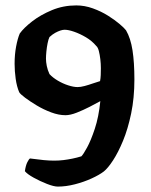

<svg xmlns="http://www.w3.org/2000/svg" viewBox="-20 -585 559 710"><path d="M194 105Q179 105 153.5 95Q128 85 104.5 72Q81 59 72 48Q75 27 81 15Q87 3 91 1Q120 5 141.5 7Q163 9 180 9Q198 9 214.5 7Q231 5 248 1.5Q265 -2 281 -7Q288 -14 302 -39.5Q316 -65 330.5 -108.5Q345 -152 351 -211Q335 -202 311.5 -190Q288 -178 264 -168.5Q240 -159 222 -159Q197 -159 169 -169.5Q141 -180 116 -195Q91 -210 73 -223.5Q55 -237 51 -244Q42 -265 38 -293.5Q34 -322 34 -349Q34 -383 39.5 -412.5Q45 -442 53 -461Q68 -482 99 -506Q130 -530 172 -547.5Q214 -565 262 -565Q293 -565 323.5 -554Q354 -543 379.5 -527Q405 -511 422.5 -496Q440 -481 446 -473Q463 -444 470 -399Q477 -354 477 -291Q477 -223 465 -165.5Q453 -108 435 -64.5Q417 -21 398 8Q379 37 364 49Q347 62 318.5 75Q290 88 257 96.5Q224 105 194 105ZM267 -263Q278 -263 293 -267Q308 -271 323.5 -276.5Q339 -282 350 -285Q352 -295 352.5 -307.5Q353 -320 353 -333Q353 -349 351 -366Q349 -383 345.5 -396.5Q342 -410 336 -415Q320 -434 298 -447Q276 -460 254.5 -467.5Q233 -475 219 -475Q212 -475 203 -472Q194 -469 184 -463.5Q174 -458 163 -448Q159 -440 156 -425Q153 -410 151.5 -394.5Q150 -379 150 -368Q150 -356 153 -341Q156 -326 163 -311Q175 -298 193.5 -287Q212 -276 232 -269.5Q252 -263 267 -263Z"/></svg>

Font: Texturina Medium 12pt
Style: Bold
Weight: 700
Version: Version 1.002